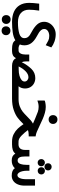

<svg xmlns="http://www.w3.org/2000/svg" viewBox="825 -1442 750 2440"><g transform="rotate(90 1200.0 -222.0)"><path d="M16.5 -217.5Q16.5 -263.5 26.5 -345H115Q103.5 -269 103.5 -215.5Q103.5 -150 145.5 -112.5Q187.5 -75 263.5 -75Q350.5 -75 407.8 -92.5Q465 -110 465 -158Q465 -181 454 -197.5Q443 -214 426.2 -225.5Q409.5 -237 380 -252.5Q321.5 -284 289.2 -321Q257 -358 257 -407.5Q257 -448 279.2 -482Q301.5 -516 338 -535.5Q374.5 -555 415 -555Q463.5 -555 508 -539.2Q552.5 -523.5 582.5 -499L554.5 -428L533.5 -440Q509.5 -454 497 -460.2Q484.5 -466.5 470.2 -469.8Q456 -473 435.5 -473Q414.5 -473 394.5 -466Q374.5 -459 361.2 -444.5Q348 -430 348 -408.5Q348 -387 362.2 -370Q376.5 -353 394 -342Q411.5 -331 447 -311.5Q500.5 -282 528.2 -244.8Q556 -207.5 556 -155.5Q556 -125 545 -99Q569 -82 601.5 -82V0Q560 0 534.2 -9Q508.5 -18 492 -42Q451.5 -17.5 392.2 -8.8Q333 0 258 0Q183 0 129 -24.5Q75 -49 45.8 -97.8Q16.5 -146.5 16.5 -217.5ZM172 74Q172 49 187.2 33.5Q202.5 18 227 18Q252 18 268 33.8Q284 49.5 284 74Q284 98.5 268 114.2Q252 130 227 130Q202.5 130 187.2 114.5Q172 99 172 74ZM315 76.5Q315 51.5 330.2 36Q345.5 20.5 370 20.5Q395 20.5 411 36.2Q427 52 427 76.5Q427 101 411 116.8Q395 132.5 370 132.5Q345.5 132.5 330.2 117Q315 101.5 315 76.5Z M599 -83H621.5Q646 -83 659.5 -107.8Q673 -132.5 673 -168.5V-218.5H760V-184Q760 -147 770 -123Q806.5 -195.5 855 -245.5Q903.5 -295.5 972.5 -295.5Q1008 -295.5 1038.2 -279.8Q1068.5 -264 1086.5 -234.2Q1104.5 -204.5 1104.5 -165Q1104.5 -118 1076.5 -83H1200L1201 0H856.5H842.5H816.5Q784.5 0 758.8 -11.8Q733 -23.5 719 -51Q705.5 -23 683.2 -11.5Q661 0 629 0H599ZM862 -84.5Q907.5 -84.5 942.5 -94.5Q977.5 -104.5 996.8 -121.2Q1016 -138 1016 -159Q1016 -180.5 999.5 -194.5Q983 -208.5 962 -208.5Q923 -208.5 886 -172.5Q849 -136.5 824.5 -84Z M1195 -83H1240.5Q1292 -83 1331.2 -98Q1370.5 -113 1397.5 -134.2Q1424.5 -155.5 1460.5 -191.5Q1487.5 -219 1507.5 -236.2Q1527.5 -253.5 1551 -266Q1530 -274.5 1482.5 -295.5Q1429.5 -318.5 1400 -328.2Q1370.5 -338 1338 -338Q1317 -338 1298.5 -334.2Q1280 -330.5 1258 -322.5V-412.5Q1258 -418 1285.8 -423.2Q1313.5 -428.5 1339 -428.5Q1375 -428.5 1414.2 -417.5Q1453.5 -406.5 1489.2 -391Q1525 -375.5 1575 -351.5Q1625 -327 1654.8 -315Q1684.5 -303 1707.5 -300.5L1713.5 -300V-212L1690.5 -211.5Q1654.5 -210.5 1633 -202Q1665.5 -157 1704.2 -119.8Q1743 -82.5 1777.5 -82.5H1801L1801.5 0H1777.5Q1724.5 0 1683.5 -21.5Q1642.5 -43 1614.2 -73.5Q1586 -104 1557.5 -146L1549 -137Q1512 -98.5 1475.8 -70.8Q1439.5 -43 1378 -21.5Q1316.5 0 1232 0H1195ZM1443 -521Q1443 -546 1458.2 -561.5Q1473.5 -577 1498 -577Q1523 -577 1539 -561.2Q1555 -545.5 1555 -521Q1555 -496.5 1539 -480.8Q1523 -465 1498 -465Q1473.5 -465 1458.2 -480.5Q1443 -496 1443 -521Z M1932 -42Q1914 -18.5 1884.8 -9.2Q1855.5 0 1815.5 0H1798.5V-82H1813.5Q1885.5 -82 1885.5 -169V-221H1968V-170Q1968 -117 1980.8 -94Q1993.5 -71 2020 -71Q2051 -71 2063.2 -105.8Q2075.5 -140.5 2075.5 -192.5V-221H2149.5V-192.5Q2149.5 -157.5 2156.5 -129.2Q2163.5 -101 2176.2 -84.8Q2189 -68.5 2206 -68.5Q2230 -68.5 2243.8 -98.8Q2257.5 -129 2257.5 -185V-292H2339V-158.5Q2339 -110 2323.2 -73Q2307.5 -36 2278.8 -16Q2250 4 2212.5 4Q2143 4 2117.5 -35.5Q2100.5 -16.5 2075.8 -6.2Q2051 4 2020.5 4Q1987 4 1966.2 -7.2Q1945.5 -18.5 1932 -42ZM2054.5 -457.5Q2054.5 -477.5 2067.5 -490.5Q2080.5 -503.5 2100 -503.5Q2120 -503.5 2133 -490.5Q2146 -477.5 2146 -457.5Q2146 -438 2133 -425Q2120 -412 2100 -412Q2080.5 -412 2067.5 -424.8Q2054.5 -437.5 2054.5 -457.5ZM2001.5 -371.5Q2001.5 -391.5 2014.5 -404.5Q2027.5 -417.5 2047 -417.5Q2067 -417.5 2080 -404.2Q2093 -391 2093 -371.5Q2093 -351.5 2080 -338.5Q2067 -325.5 2047 -325.5Q2027.5 -325.5 2014.5 -338.5Q2001.5 -351.5 2001.5 -371.5ZM2105 -372Q2105 -392 2118 -405Q2131 -418 2150.5 -418Q2170.5 -418 2183.8 -404.8Q2197 -391.5 2197 -372Q2197 -352.5 2183.8 -339.2Q2170.5 -326 2150.5 -326Q2131 -326 2118 -339Q2105 -352 2105 -372Z"/></g></svg>

Font: JuliaMono Medium
Style: Regular
Weight: 500
Monospace: yes
Designer: cormullion
Foundry: corm
Version: Version 0.054; ttfautohint (v1.8.4)